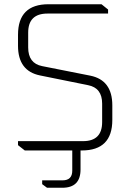

<svg xmlns="http://www.w3.org/2000/svg" viewBox="-20 -710 615 906"><path d="M65 -25V-44H372Q462 -44 462 -134V-221Q462 -295 396 -308L169 -354Q65 -375 65 -494V-546Q65 -690 209 -690H459L490 -665V-646H204Q113 -646 113 -556V-486Q113 -411 179 -398L406 -353Q510 -332 510 -213V-144Q510 0 366 0H97ZM179 141H275Q321 141 321 95V-20H360V90Q360 176 274 176H202L179 159Z"/></svg>

Font: Oxanium ExtraLight
Style: Regular
Weight: 200
Designer: Severin Meyer
Version: Version 2.000